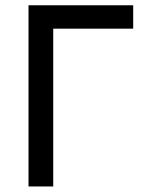

<svg xmlns="http://www.w3.org/2000/svg" viewBox="-20 -711 537 713"><path d="M177.7 -604.5V-18.6H159.2H156.2H152.3H143.6H133.8H127H120.1H112.3H104.5H85.9V-691.4H474.6V-673.8V-671.9V-668V-665V-662.1Q474.6 -663.1 474.6 -656.2V-649.4V-643.6V-637.7V-629.9V-622.1V-604.5Z"/></svg>

Font: LeFont
Style: Default
Weight: 400
Designer: Leryon MEDIA
Version: Version 1.0